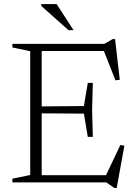

<svg xmlns="http://www.w3.org/2000/svg" viewBox="-20 -890 662 937"><path d="M433 -485.5 429.5 -353.5 433 -222H408.5L389.5 -335.5L157.5 -337V-370.5L389.5 -372.5L408.5 -485.5ZM564.5 -500.5 543.5 -498 481.5 -655 510 -641H141V-676H489L530.5 -699.5H541.5ZM490 -19.5 567.5 -182.5 587 -179 549.5 27H537.5L498.5 0H141V-35H517ZM40.5 0V-18L127.5 -36V-640L40.5 -658.5V-676H183.5V0ZM339 -742.5H314.5L181.5 -861V-870H256.5Z"/></svg>

Font: Newsreader 16pt 16pt Light
Style: Regular
Weight: 300
Version: Version 1.003